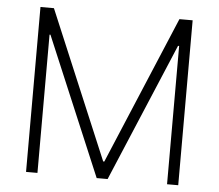

<svg xmlns="http://www.w3.org/2000/svg" viewBox="-51 -764 935 820"><g transform="rotate(5 416.5 -353.5)"><path d="M147.5 -707 414.1 -73.2H418.9L685.5 -707H742.2V0H694.3V-592.8H689.5L439.5 0H392.6L142.6 -592.8H138.7V0H89.8V-707Z"/></g></svg>

Font: Pretendard JP ExtraLight
Style: Regular
Weight: 200
Designer: Base glyphs from Inter by Rasmus Andersson; Hangeul glyphs from Noto Sans CJK(Source Han Sans) by Jang Soo-young and Kan
Foundry: Kil Hyung-jin
Version: Version 1.309